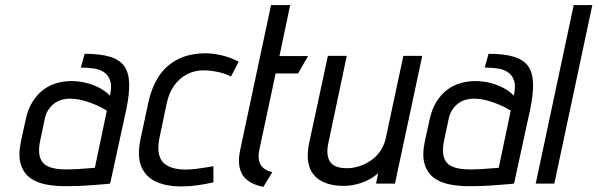

<svg xmlns="http://www.w3.org/2000/svg" viewBox="-20 -720 2343 753"><path d="M411 -345Q395 -362 370.5 -375Q346 -388 318 -395Q290 -402 260 -402Q231 -402 202.5 -394Q174 -386 150 -368Q126 -350 108 -321.5Q90 -293 81 -252L62 -165Q51 -112 61 -77.5Q71 -43 96.5 -23.5Q122 -4 160.5 3.5Q199 11 245 10Q261 10 281.5 9.5Q302 9 322.5 7.5Q343 6 362 4.5Q381 3 394 2Q407 1 412 0L476 -294Q488 -353 486.5 -394.5Q485 -436 467 -461Q449 -486 411 -497.5Q373 -509 312 -509L297 -455Q326 -455 350.5 -451Q375 -447 391 -434.5Q407 -422 413 -401Q419 -380 411 -345ZM399 -286 352 -62Q352 -62 347 -61.5Q342 -61 333.5 -60.5Q325 -60 313 -59Q301 -58 287.5 -57Q274 -56 259 -56Q214 -54 186.5 -61Q159 -68 147 -83.5Q135 -99 133.5 -122Q132 -145 139 -175L154 -246Q159 -274 170.5 -290.5Q182 -307 196 -316.5Q210 -326 225 -329.5Q240 -333 252 -333Q281 -333 308 -325.5Q335 -318 358.5 -307.5Q382 -297 399 -286Z M886 -420 916 -478Q888 -493 855.5 -501.5Q823 -510 789 -511Q722 -511 675.5 -486.5Q629 -462 601.5 -418.5Q574 -375 562 -319L531 -174Q517 -107 534.5 -66Q552 -25 594 -6.5Q636 12 695 11Q725 11 756 6.5Q787 2 817 -5V-68Q817 -68 807.5 -66.5Q798 -65 782.5 -62.5Q767 -60 747.5 -57.5Q728 -55 709 -55Q677 -55 654 -62.5Q631 -70 618 -85Q605 -100 602 -124.5Q599 -149 606 -182L634 -315Q642 -354 662 -383Q682 -412 713 -428.5Q744 -445 785 -444Q811 -443 838 -437Q865 -431 886 -420Z M997 -132 1061 -432H1149L1188 -500H1076L1118 -700H1043L922 -132Q909 -70 931 -34.5Q953 1 1013 13L1048 -45Q1026 -50 1013 -61Q1000 -72 996 -89.5Q992 -107 997 -132Z M1463 -41 1455 0H1529L1636 -501H1562L1492 -174Q1486 -150 1473.5 -130.5Q1461 -111 1442.5 -96.5Q1424 -82 1402 -73Q1380 -64 1356 -61Q1319 -58 1297 -67.5Q1275 -77 1267.5 -100.5Q1260 -124 1268 -160L1340 -501H1266L1192 -157Q1185 -122 1187.5 -94.5Q1190 -67 1201.5 -47.5Q1213 -28 1231.5 -15.5Q1250 -3 1274.5 3Q1299 9 1327 9Q1352 9 1377 3Q1402 -3 1424.5 -14.5Q1447 -26 1463 -41Z M1995 -345Q1979 -362 1954.5 -375Q1930 -388 1902 -395Q1874 -402 1844 -402Q1815 -402 1786.5 -394Q1758 -386 1734 -368Q1710 -350 1692 -321.5Q1674 -293 1665 -252L1646 -165Q1635 -112 1645 -77.5Q1655 -43 1680.5 -23.5Q1706 -4 1744.5 3.5Q1783 11 1829 10Q1845 10 1865.5 9.5Q1886 9 1906.5 7.5Q1927 6 1946 4.5Q1965 3 1978 2Q1991 1 1996 0L2060 -294Q2072 -353 2070.5 -394.5Q2069 -436 2051 -461Q2033 -486 1995 -497.5Q1957 -509 1896 -509L1881 -455Q1910 -455 1934.5 -451Q1959 -447 1975 -434.5Q1991 -422 1997 -401Q2003 -380 1995 -345ZM1983 -286 1936 -62Q1936 -62 1931 -61.5Q1926 -61 1917.5 -60.5Q1909 -60 1897 -59Q1885 -58 1871.5 -57Q1858 -56 1843 -56Q1798 -54 1770.5 -61Q1743 -68 1731 -83.5Q1719 -99 1717.5 -122Q1716 -145 1723 -175L1738 -246Q1743 -274 1754.5 -290.5Q1766 -307 1780 -316.5Q1794 -326 1809 -329.5Q1824 -333 1836 -333Q1865 -333 1892 -325.5Q1919 -318 1942.5 -307.5Q1966 -297 1983 -286Z M2081 0H2154L2303 -700H2230Z"/></svg>

Font: Advent Pro Medium
Style: Italic
Weight: 500
Italic angle: -12°
Version: Version 3.000